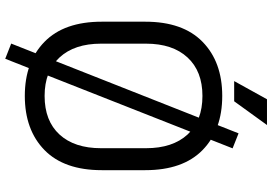

<svg xmlns="http://www.w3.org/2000/svg" viewBox="-168 -750 1005 708"><g transform="rotate(90 334.0 -396.5)"><path d="M334.2 14Q209 14 134.8 -58.5Q60.5 -131 60.5 -269.8V-430.2Q60.5 -569 134.8 -641.5Q209 -714 334.2 -714Q459.5 -714 533.8 -641.5Q608 -569 608 -430.2V-269.8Q608 -131 533.8 -58.5Q459.5 14 334.2 14ZM334.2 -59Q426.2 -59 476.6 -114Q527 -169 527 -267.2V-432.8Q527 -531 476.6 -586Q426.2 -641 334.2 -641Q243.2 -641 192.4 -586Q141.5 -531 141.5 -432.8V-267.2Q141.5 -169 192.4 -114Q243.2 -59 334.2 -59ZM527.5 -752.2 197.2 86.2 141.2 64.2 472.2 -774.2ZM354 -758H279.5L346.5 -879H441.5Z"/></g></svg>

Font: Space Grotesk Variable Light
Style: Regular
Weight: 300
Designer: Florian Karsten
Foundry: Florian Karsten
Version: Version 2.000